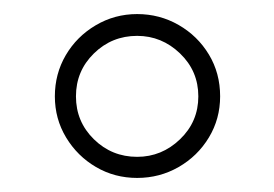

<svg xmlns="http://www.w3.org/2000/svg" viewBox="-20 -825 390 273"><path d="M262 -688Q262 -724 236 -749Q210 -774 175 -774Q139 -774 113.5 -749Q88 -724 88 -688Q88 -652 113.5 -627Q139 -602 175 -602Q210 -602 236 -627Q262 -652 262 -688ZM293 -688Q293 -656 277 -629.5Q261 -603 234 -587.5Q207 -572 175 -572Q143 -572 116.5 -587.5Q90 -603 74 -629.5Q58 -656 58 -688Q58 -720 73.5 -746.5Q89 -773 116 -789Q143 -805 175 -805Q207 -805 234 -789.5Q261 -774 277 -747.5Q293 -721 293 -688Z"/></svg>

Font: Kaisei HarunoUmi
Style: Bold
Weight: 700
Designer: Font-Kai, 金井和夫
Foundry: KAZUO KANAI
Version: Version 5.003